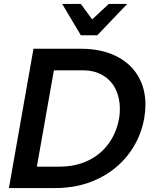

<svg xmlns="http://www.w3.org/2000/svg" viewBox="-20 -949 779 969"><path d="M25 0H261Q376 0 471.5 -45Q567 -90 628.5 -170.5Q690 -251 708 -353Q714 -389 714 -421Q714 -506 674 -570Q634 -634 560.5 -668.5Q487 -703 387 -703H149ZM252 -594H398Q458 -594 500.5 -568Q543 -542 564 -498Q585 -454 585 -400Q585 -374 581 -351Q568 -279 528 -224Q488 -169 424.5 -138.5Q361 -108 280 -108H166ZM529 -929 445 -851 388 -929H294L388 -771H471L622 -929Z"/></svg>

Font: Geom Medium
Style: Italic
Weight: 500
Italic angle: -10°
Version: Version 1.102